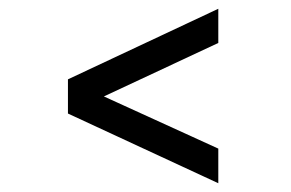

<svg xmlns="http://www.w3.org/2000/svg" viewBox="-20 -518 663 438"><path d="M478 -498 135 -337V-259L478 -100V-179L217 -298L478 -420Z"/></svg>

Font: HB Figtree Prototype
Style: Regular
Weight: 400
Designer: Alfredo Marco Pradil
Foundry: Hanken Design Co.®
Version: Version 1.002;Glyphs 3.2 (3228)